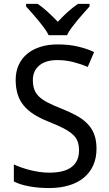

<svg xmlns="http://www.w3.org/2000/svg" viewBox="-20 -951 559 981"><path d="M473.1 -190.9Q473.1 -143.6 456.3 -106.2Q439.5 -68.8 408.2 -43Q377 -17.1 332 -3.7Q287.1 9.8 231 9.8Q176.8 9.8 129.6 1.2Q82.5 -7.3 50.8 -23.9V-110.8Q67.4 -103 88.6 -95.5Q109.9 -87.9 133.3 -82Q156.7 -76.2 181.6 -72.5Q206.5 -68.8 231 -68.8Q309.1 -68.8 346.4 -98.1Q383.8 -127.4 383.8 -182.1Q383.8 -208.5 376.7 -228Q369.6 -247.6 351.8 -263.9Q334 -280.3 304.2 -295.7Q274.4 -311 229 -329.1Q185.5 -346.2 153.6 -366.5Q121.6 -386.7 100.8 -412.1Q80.1 -437.5 70.1 -469.7Q60.1 -502 60.1 -543Q60.1 -585.9 75.7 -619.6Q91.3 -653.3 119.6 -676.5Q147.9 -699.7 187.3 -711.9Q226.6 -724.1 273.9 -724.1Q332 -724.1 378.4 -713.1Q424.8 -702.1 460.9 -685.1L428.2 -608.9Q396.5 -623 356.2 -633.5Q315.9 -644 272.9 -644Q213.4 -644 180.7 -616.5Q147.9 -588.9 147.9 -542Q147.9 -514.2 155.3 -493.9Q162.6 -473.6 179.7 -457.3Q196.8 -440.9 224.9 -426.5Q252.9 -412.1 293.9 -396Q338.4 -378.4 371.8 -359.9Q405.3 -341.3 427.7 -317.9Q450.2 -294.4 461.7 -263.7Q473.1 -232.9 473.1 -190.9ZM437.5 -918Q425.3 -903.8 408.4 -885.3Q391.6 -866.7 375.2 -846.9Q358.9 -827.1 344.5 -807.6Q330.1 -788.1 322.3 -771H228.5Q220.7 -788.1 206.3 -807.6Q191.9 -827.1 175.5 -846.9Q159.2 -866.7 142.6 -885.3Q126 -903.8 113.3 -918V-931.2H172.4Q197.3 -914.6 223.1 -890.9Q249 -867.2 275.4 -839.8Q300.8 -867.2 327.1 -890.9Q353.5 -914.6 378.4 -931.2H437.5Z"/></svg>

Font: WenQuanYi Micro Hei
Style: Regular
Weight: 400
Foundry: Ascender Corporation
Version: Version 0.2.0-beta